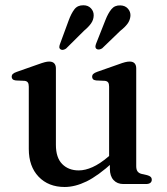

<svg xmlns="http://www.w3.org/2000/svg" viewBox="-20 -716 649 747"><path d="M407.5 -59V-91L404.5 -93.5V-379Q404.5 -390 400.8 -395.2Q397 -400.5 388 -401.5L354.5 -403Q345.5 -404 342 -407.8Q338.5 -411.5 338.5 -417Q338.5 -424 342.8 -428.2Q347 -432.5 358 -436.5L440.5 -465.5Q456.5 -471.5 466.5 -474Q476.5 -476.5 484.5 -476.5Q497.5 -476.5 503.8 -469.5Q510 -462.5 510 -450V-69.5Q510 -56 515.2 -49Q520.5 -42 530.5 -39.5L552.5 -34.5Q562 -32 566.2 -27.8Q570.5 -23.5 570.5 -16.5Q570.5 -9 564.8 -4.5Q559 0 547.5 0H460Q436 0 421.8 -15.5Q407.5 -31 407.5 -59ZM92 -136.5V-379Q92 -390 88.2 -395.2Q84.5 -400.5 75.5 -401.5L41.5 -403Q33 -404 29.2 -407.8Q25.5 -411.5 25.5 -417Q25.5 -424 29.8 -428.2Q34 -432.5 45.5 -436.5L128 -465.5Q144.5 -471.5 154.2 -474Q164 -476.5 171 -476.5Q184.5 -476.5 191 -469.5Q197.5 -462.5 197.5 -450V-152.5Q197.5 -102.5 222 -77.8Q246.5 -53 286.5 -53Q311.5 -53 340 -65.8Q368.5 -78.5 401.5 -106.5L423 -125L443 -105L421 -86Q361.5 -32 316.8 -10.2Q272 11.5 231.5 11.5Q168.5 11.5 130.2 -28.5Q92 -68.5 92 -136.5ZM247 -636Q257 -663.5 269.5 -679.8Q282 -696 304.5 -695.5Q323 -695.5 334 -683.5Q345 -671.5 344.5 -655.5Q344 -638.5 334.2 -624.8Q324.5 -611 307 -596.5L237 -527Q232 -523.5 226 -522.2Q220 -521 215 -524.5Q210.5 -528 210.8 -533.2Q211 -538.5 213.5 -545ZM390 -637.5Q400.5 -664.5 413.5 -680.2Q426.5 -696 448.5 -695Q467 -694.5 477.8 -682.2Q488.5 -670 487.5 -654Q486 -637 476 -623.5Q466 -610 448 -596L377.5 -528Q372 -524.5 366 -523.5Q360 -522.5 355 -526Q351 -529.5 351.2 -534.8Q351.5 -540 354 -546.5Z"/></svg>

Font: Fraunces 10pt
Style: Regular
Weight: 400
Version: Version 1.000;[b76b70a41]